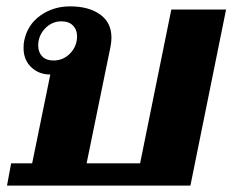

<svg xmlns="http://www.w3.org/2000/svg" viewBox="-20 -583 730 603"><path d="M15 -70H81L138 -349Q102 -349 78 -372Q54 -395 54 -432Q54 -447 56 -455Q66 -505 106.5 -534Q147 -563 200 -563Q259 -563 294.5 -537.5Q330 -512 330 -465Q330 -451 327 -436L252 -70H420L518 -553H690L578 0H2ZM222 -469Q222 -490 209 -503Q196 -516 173 -516Q143 -516 121.5 -493.5Q100 -471 100 -440Q100 -419 112.5 -406Q125 -393 148 -393Q179 -393 200.5 -415.5Q222 -438 222 -469Z"/></svg>

Font: Taviraj
Style: Bold Italic
Weight: 700
Italic angle: -12°
Designer: Katatrad Team
Foundry: CadsonDemak
Version: Version 1.001